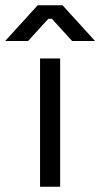

<svg xmlns="http://www.w3.org/2000/svg" viewBox="-69 -711 382 731"><path d="M160 0H83.5V-488.5H160ZM38 -555H-49.2L74.5 -691H169L292.8 -555H205.5L128.5 -639.5H115Z"/></svg>

Font: Space Grotesk Variable Light
Style: Regular
Weight: 300
Designer: Florian Karsten
Foundry: Florian Karsten
Version: Version 2.000